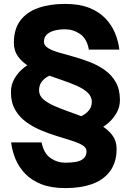

<svg xmlns="http://www.w3.org/2000/svg" viewBox="-20 -733 670 983"><path d="M485 -72 357 -124Q357 -124 371 -128Q385 -132 403.5 -142Q422 -152 436 -169Q450 -186 450 -212Q450 -239 428.5 -259Q407 -279 371.5 -294.5Q336 -310 293 -324.5Q250 -339 207.5 -355Q165 -371 129.5 -392.5Q94 -414 72.5 -443.5Q51 -473 51 -514Q51 -583 83.5 -627Q116 -671 175 -692Q234 -713 313 -713Q386 -713 436.5 -693Q487 -673 519.5 -639Q552 -605 569 -563.5Q586 -522 591 -479H435Q425 -535 390 -559Q355 -583 313 -583Q283 -583 258.5 -576.5Q234 -570 219.5 -556Q205 -542 205 -519Q205 -500 226 -487Q247 -474 282 -464Q317 -454 358 -442.5Q399 -431 440.5 -415Q482 -399 517 -374Q552 -349 573 -312Q594 -275 594 -221Q594 -184 576 -153.5Q558 -123 533 -102Q508 -81 485 -72ZM315 230Q242 230 191.5 210Q141 190 108.5 156Q76 122 59 80.5Q42 39 37 -4H193Q204 52 238.5 76Q273 100 315 100Q346 100 370 95.5Q394 91 408.5 78Q423 65 423 41Q423 23 402 10.5Q381 -2 346.5 -13Q312 -24 271 -36.5Q230 -49 188.5 -66.5Q147 -84 112.5 -109.5Q78 -135 57 -172Q36 -209 36 -261Q36 -299 53.5 -329.5Q71 -360 96 -381Q121 -402 143 -411L271 -359Q271 -359 257.5 -355Q244 -351 225.5 -341.5Q207 -332 193.5 -314.5Q180 -297 180 -270Q180 -244 201.5 -225Q223 -206 258.5 -190.5Q294 -175 336.5 -160Q379 -145 421 -128.5Q463 -112 498.5 -90.5Q534 -69 555.5 -40Q577 -11 577 29Q577 97 544.5 142Q512 187 453.5 208.5Q395 230 315 230Z"/></svg>

Font: Inclusive Sans
Style: Regular
Weight: 400
Designer: Olivia King
Foundry: Olivia King
Version: Version 2.004